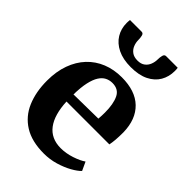

<svg xmlns="http://www.w3.org/2000/svg" viewBox="-238 -894 1001 1001"><g transform="rotate(45 262.5 -394.0)"><path d="M282.5 11Q193.5 11 136.5 -24.5Q79.5 -60 52.5 -123.5Q25.5 -187 25.5 -270Q25.5 -337.5 44.8 -390.8Q64 -444 99.2 -481.5Q134.5 -519 182.8 -538.5Q231 -558 289.5 -558Q389 -558 442.5 -506.5Q496 -455 498 -361Q498 -328 496 -304.5Q494 -281 490.5 -264.5H174.5Q176.5 -218.5 186.8 -182.5Q197 -146.5 215.8 -121.5Q234.5 -96.5 261.8 -83.8Q289 -71 325 -71Q363.5 -71 403.5 -84.2Q443.5 -97.5 466 -113.5L488 -66Q472 -49 440.2 -31.2Q408.5 -13.5 367.5 -1.2Q326.5 11 282.5 11ZM174 -316.5 355 -319Q356 -330.5 356.5 -342.2Q357 -354 357 -365.5Q357 -428.5 339.2 -465.5Q321.5 -502.5 275.5 -502.5Q254 -502.5 236 -493.2Q218 -484 204.5 -462.8Q191 -441.5 183 -405.8Q175 -370 174 -316.5ZM194 -799Q206 -799 209.2 -785.2Q212.5 -771.5 212.5 -756Q212.5 -737 219.8 -718.8Q227 -700.5 243 -688.8Q259 -677 285 -677Q310.5 -677 326 -688.8Q341.5 -700.5 348.5 -718.8Q355.5 -737 355.5 -756Q355.5 -771.5 359 -785.2Q362.5 -799 374.5 -799H460Q461 -794.5 461.2 -787.8Q461.5 -781 461.5 -776.5Q461.5 -734 442 -700.5Q422.5 -667 383.2 -647.5Q344 -628 284.5 -628Q227 -628 187.2 -647.5Q147.5 -667 127 -700.5Q106.5 -734 106.5 -776.5Q106.5 -782 107 -787.8Q107.5 -793.5 108 -799Z"/></g></svg>

Font: Merriweather 48pt
Style: Bold
Weight: 700
Version: Version 2.100